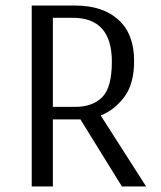

<svg xmlns="http://www.w3.org/2000/svg" viewBox="-20 -670 579 690"><path d="M94 0V-650H251Q349 -650 405.5 -599Q462 -548 462 -451Q462 -369 427 -322Q392 -275 342 -255L505 0H418L269 -241H170V0ZM170 -286H251Q313 -286 347.5 -321Q382 -356 382 -448Q382 -606 242 -606H170Z"/></svg>

Font: Arsenal SC
Style: Regular
Weight: 400
Designer: Andrij Shevchenko
Foundry: Stairsfor
Version: Version 2.001; ttfautohint (v1.8.4.7-5d5b)